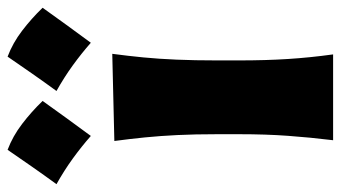

<svg xmlns="http://www.w3.org/2000/svg" viewBox="-276 -671 884 498"><g transform="rotate(-90 166.0 -422.0)"><path d="M51.3 0Q58.6 -60.1 62.7 -116.9Q66.9 -173.8 66.9 -244.6V-300.8Q66.9 -358.9 64.7 -403.8Q62.5 -448.7 58.6 -488Q54.7 -527.3 49.3 -567.4L275.4 -572.8Q270 -532.2 266.1 -492.2Q262.2 -452.1 260.3 -406Q258.3 -359.9 258.3 -300.8V-244.6Q258.3 -173.8 262 -116.9Q265.6 -60.1 273.9 0ZM268.1 -844.3Q303.6 -830.9 335.2 -806.7Q366.9 -782.5 394.9 -753.5Q372.8 -722.9 350.3 -691.5Q327.7 -660.1 304.1 -628.4Q276.7 -652.5 245.6 -675.1Q214.4 -697.7 179 -717.5Q202.6 -749.8 224.6 -781.4Q246.6 -813.1 268.1 -844.3ZM26.4 -844.3Q61.9 -830.9 93.5 -806.7Q125.2 -782.5 153.2 -753.5Q131.1 -722.9 108.6 -691.5Q86 -660.1 62.4 -628.4Q35 -652.5 3.9 -675.1Q-27.3 -697.7 -62.7 -717.5Q-39.1 -749.8 -17.1 -781.4Q4.9 -813.1 26.4 -844.3Z"/></g></svg>

Font: Pinar ExtraBold
Style: Regular
Weight: 800
Designer: Amin Abedi
Version: Version 3.000